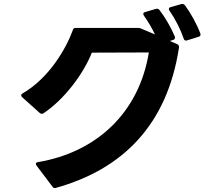

<svg xmlns="http://www.w3.org/2000/svg" viewBox="-20 -894 1040 970"><path d="M263 55C599 -39 824 -262 884 -652C886 -662 882 -668 875 -671L838 -687L854 -692C861 -694 864 -698 864 -704C864 -706 864 -708 863 -710C845 -753 814 -807 786 -843C782 -848 778 -850 773 -850L767 -849L713 -833C707 -832 704 -828 704 -824C704 -821 705 -818 707 -815C728 -786 748 -751 763 -720L692 -750C686 -753 681 -753 674 -753H572H363C355 -753 350 -750 348 -742C313 -646 227 -499 94 -422C89 -419 87 -416 87 -412C87 -409 89 -406 92 -403L180 -324C184 -321 187 -319 191 -319C194 -319 197 -320 200 -322C307 -393 403 -524 444 -628L732 -629C682 -321 464 -124 172 -75C165 -74 161 -71 161 -66C161 -63 163 -61 165 -57L245 49C248 54 252 56 257 56C259 56 261 56 263 55ZM833 -848C833 -846 834 -843 836 -840C866 -798 893 -743 908 -699C910 -692 914 -689 920 -689C921 -689 923 -689 925 -690L983 -708C990 -710 993 -714 993 -719C993 -721 993 -723 992 -725C974 -774 942 -830 914 -868C910 -872 906 -874 901 -874C899 -874 897 -874 895 -873L842 -858C836 -856 833 -853 833 -848Z"/></svg>

Font: LINE Seed JP_OTF Bold
Style: Regular
Weight: 700
Designer: LINE & Fontrix & Fontworks
Version: Version 1.009